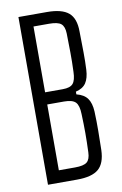

<svg xmlns="http://www.w3.org/2000/svg" viewBox="-90 -851 572 902"><g transform="rotate(-10 196.5 -400.0)"><path d="M64 0V-800H200Q271 -800 303 -773Q335 -746 335 -683Q336 -624 336.5 -582.5Q337 -541 335 -501Q333 -461 318 -438.5Q303 -416 269 -408V-395Q305 -386 321 -363.5Q337 -341 339 -301Q341 -250 340.5 -208.5Q340 -167 339 -117Q337 -54 305.5 -27Q274 0 203 0ZM126 -430H210Q246 -430 259.5 -446Q273 -462 274 -501Q276 -551 275.5 -593Q275 -635 274 -685Q273 -718 257.5 -731Q242 -744 200 -744H126ZM126 -58H203Q245 -58 260.5 -71Q276 -84 277 -117Q279 -167 279 -208.5Q279 -250 277 -300Q276 -341 261 -356.5Q246 -372 206 -372H126Z"/></g></svg>

Font: Big Shoulders Text Light
Style: Regular
Weight: 300
Designer: Patric King
Foundry: XO Type Co
Version: Version 1.000; ttfautohint (v1.8.2)